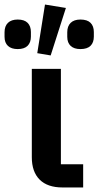

<svg xmlns="http://www.w3.org/2000/svg" viewBox="-66 -825 433 845"><path d="M300 -102V0H209Q143 0 108.5 -34.5Q74 -69 74 -133V-522H202V-102ZM288 -609Q260 -609 245 -623Q230 -637 230 -663V-683Q230 -710 245 -724.5Q260 -739 288 -739Q318 -739 332.5 -724.5Q347 -710 347 -684V-664Q347 -638 332.5 -623.5Q318 -609 288 -609ZM12 -609Q-16 -609 -31 -623Q-46 -637 -46 -663V-683Q-46 -710 -31 -724.5Q-16 -739 12 -739Q41 -739 55.5 -724.5Q70 -710 70 -684V-664Q70 -638 55.5 -623.5Q41 -609 12 -609ZM224 -790 157 -581 98 -591 132 -805Z"/></svg>

Font: IBM Plex Sans SemiBold
Style: Regular
Weight: 600
Designer: Mike Abbink, Paul van der Laan, Pieter van Rosmalen
Foundry: Bold Monday
Version: Version 3.201